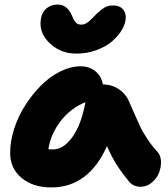

<svg xmlns="http://www.w3.org/2000/svg" viewBox="-20 -819 744 849"><path d="M317.9 -582Q252 -582 205.6 -622.6Q159.2 -663.1 159.2 -713.9Q159.2 -754.9 180.4 -776.9Q201.7 -798.8 235.8 -798.8Q274.4 -798.8 294.9 -756.8Q296.9 -752.9 300.8 -743.9Q304.7 -734.9 307.1 -730.5Q309.6 -726.1 314.2 -720.5Q318.8 -714.8 325.7 -712.4Q332.5 -710 341.8 -710Q350.1 -710 359.6 -715.3Q369.1 -720.7 374.8 -725.6Q380.4 -730.5 392.1 -742.4Q403.8 -754.4 407.2 -757.8Q426.8 -776.4 442.4 -785.6Q458 -794.9 479 -794.9Q506.8 -794.9 521.5 -780.5Q536.1 -766.1 536.1 -741.2Q536.1 -717.3 520.5 -689.7Q504.9 -662.1 477.5 -637.9Q450.2 -613.8 408 -597.9Q365.7 -582 317.9 -582ZM207 9.8Q126 9.8 75.4 -32.2Q24.9 -74.2 24.9 -143.1Q24.9 -194.3 42.7 -249.8Q60.5 -305.2 91.6 -353.5Q122.6 -401.9 161.6 -441.2Q200.7 -480.5 246.8 -503.2Q293 -525.9 336.9 -525.9Q374 -525.9 400.9 -504.6Q427.7 -483.4 435.1 -445.8Q475.1 -445.3 505.9 -424.3Q536.6 -403.3 549.8 -372.1Q557.6 -354.5 575.7 -313Q593.8 -271.5 602.8 -253.2Q611.8 -234.9 631.8 -204.3Q651.9 -173.8 676.8 -147Q690.9 -131.8 691.9 -105.5Q692.9 -79.1 682.9 -54.4Q672.9 -29.8 651.1 -11.5Q629.4 6.8 602.1 6.8Q569.3 6.8 550.8 -16.1Q517.6 -56.2 495.1 -91.8Q472.7 -127.4 453.1 -172.9Q371.1 9.8 207 9.8ZM213.9 -158.2Q260.3 -158.2 299.8 -212.6Q339.4 -267.1 357.9 -367.2Q293 -341.3 248.5 -283.9Q204.1 -226.6 193.8 -159.2Q200.7 -158.2 213.9 -158.2Z"/></svg>

Font: Shantell Sans Normal
Style: Regular
Weight: 800
Designer: Stephen Nixon, Anya Danilova, Shantell Martin
Foundry: Arrow Type
Version: Version 1.006;[559af2be0]